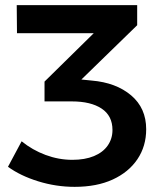

<svg xmlns="http://www.w3.org/2000/svg" viewBox="-20 -720 633 746"><path d="M336 -407Q431 -399 489.5 -349.5Q548 -300 548 -218Q548 -152 514 -101.5Q480 -51 418 -22.5Q356 6 270 6Q198 6 128.5 -15.5Q59 -37 11 -72L64 -171Q106 -137 157 -118Q208 -99 261 -99Q310 -99 345 -113.5Q380 -128 398.5 -154.5Q417 -181 417 -215Q417 -270 375 -298Q333 -326 259 -326H153V-403L389 -635L407 -591H46L45 -700H513V-622L254 -370L238 -417Z"/></svg>

Font: Alexandria Medium
Style: Regular
Weight: 500
Designer: Mohamed Gaber
Foundry: Kief Type Foundry
Version: Version 5.100